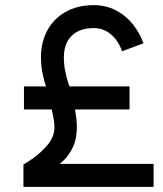

<svg xmlns="http://www.w3.org/2000/svg" viewBox="-20 -724 632 744"><path d="M70.8 -87.4Q70.8 -85 104.2 -107.9Q137.7 -130.9 164.3 -162.6Q190.9 -194.3 190.9 -230Q190.9 -244.1 188.5 -259.5Q186 -274.9 183.6 -285.9Q181.2 -296.9 180.2 -299.8H72.8V-389.2H158.7Q158.7 -387.2 153.1 -405.5Q147.5 -423.8 143.1 -449.2Q138.7 -474.6 138.7 -502.9Q138.7 -558.6 162.6 -604.5Q186.5 -650.4 232.9 -677.2Q279.3 -704.1 343.3 -704.1Q389.6 -704.1 428.2 -684.3Q466.8 -664.6 493.9 -631.1Q521 -597.7 536.1 -556.2L453.1 -525.4Q438 -567.4 409.4 -591.3Q380.9 -615.2 343.3 -615.2Q288.6 -615.2 258.1 -585.7Q227.5 -556.2 227.5 -501.5Q227.5 -475.1 232.4 -450.2Q237.3 -425.3 243.4 -406.5Q249.5 -387.7 249.5 -389.2H481.9V-299.8H270.5Q271 -297.4 272.7 -287.4Q274.4 -277.3 276.1 -262.2Q277.8 -247.1 277.8 -231.9Q277.8 -186 262.7 -154.3Q247.6 -122.6 228.5 -104.2Q209.5 -85.9 209.5 -88.9H575.2V0H70.8Z"/></svg>

Font: Acari Sans SemiBold
Style: Regular
Weight: 600
Designer: Alfredo Marco Pradil and Stefan Peev
Foundry: Hanken Design Co.
Version: Version 1.045;January 11, 2019;FontCreator 11.5.0.2425 64-bi